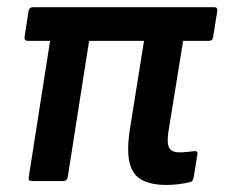

<svg xmlns="http://www.w3.org/2000/svg" viewBox="-20 -512 635 543"><path d="M450.6 11Q408.1 11 381.6 -2.9Q355.1 -16.9 346.6 -51.2Q338 -85.5 347.4 -146.8L387.3 -396.5H232L171.6 -11.1Q169.2 0 159.4 0H70.1Q59.3 0 61.3 -11.1L121.7 -396.5H58.6Q47.8 -396.5 49.5 -407.6L60.7 -480.5Q63.1 -491.7 73.9 -491.7H585.3Q596.4 -491.7 594.4 -480.5L582.8 -407.6Q581.5 -396.5 570.7 -396.5H497.9L456.1 -138.3Q451.4 -105.3 459 -93.2Q466.6 -81.1 487.5 -81.1Q497.9 -81.1 508.5 -82.3Q519.2 -83.5 529.5 -84.5Q534.6 -85.5 536.9 -83Q539.3 -80.5 538.3 -75.1L527.4 -8.4Q525 2.4 516.6 3.1Q503.4 6.6 486.2 8.8Q469 11 450.6 11Z"/></svg>

Font: Sofia Sans Semi Condensed
Style: Italic
Weight: 400
Italic angle: -9°
Designer: Botio Nikoltchev, Ani Petrova
Foundry: lettersoup
Version: Version 4.101